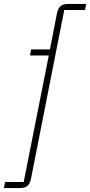

<svg xmlns="http://www.w3.org/2000/svg" viewBox="-85 -760 460 980"><path d="M74 148Q69 175 57 187.5Q45 200 15 200H-65L-59 169H36L164 -477H68L74 -508H170L205 -688Q210 -715 222.5 -727.5Q235 -740 265 -740H355L349 -709H243Z"/></svg>

Font: IBM Plex Sans ExtLt
Style: Italic
Weight: 200
Italic angle: -11°
Designer: Mike Abbink, Paul van der Laan, Pieter van Rosmalen
Foundry: Bold Monday
Version: Version 3.005